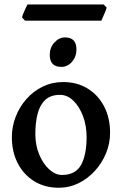

<svg xmlns="http://www.w3.org/2000/svg" viewBox="-20 -844 558 878"><path d="M249.5 14.6Q184.6 14.6 136 -15.6Q87.4 -45.9 60.8 -98.1Q34.2 -150.4 34.2 -216.8Q34.2 -265.1 51.8 -310.3Q69.3 -355.5 101.1 -391.4Q132.8 -427.2 175.5 -448Q218.3 -468.8 268.6 -468.8Q333.5 -468.8 381.8 -438.5Q430.2 -408.2 456.8 -356Q483.4 -303.7 483.4 -236.8Q483.4 -188 464.8 -143.1Q446.3 -98.1 413.8 -62.5Q381.3 -26.9 339.1 -6.1Q296.9 14.6 249.5 14.6ZM263.2 -43.9Q325.2 -43.9 350.6 -89.8Q376 -135.7 376 -217.3Q376 -269 359.6 -312.7Q343.3 -356.4 315.7 -383.3Q288.1 -410.2 254.4 -410.2Q210.9 -410.2 186.3 -386.5Q161.6 -362.8 151.6 -322.3Q141.6 -281.7 141.6 -231Q141.6 -179.7 159.4 -137.2Q177.2 -94.7 205.3 -69.3Q233.4 -43.9 263.2 -43.9ZM260.3 -538.1Q207.5 -538.1 207.5 -593.3Q207.5 -626.5 228.8 -649.7Q250 -672.9 277.3 -672.9Q329.6 -672.9 329.6 -618.2Q329.6 -585 309.3 -561.5Q289.1 -538.1 260.3 -538.1ZM94.2 -749.5 80.6 -764.2Q83 -774.9 91.8 -794.7Q100.6 -814.5 105.5 -823.7H453.6L467.8 -809.6Q465.3 -798.8 456.3 -778.6Q447.3 -758.3 443.4 -749.5Z"/></svg>

Font: David Libre Medium
Style: Regular
Weight: 500
Designer: Ismar David, J. Victor Gaultney, Annie Olsen and Meir Sadan
Foundry: Monotype Imaging Inc. & SIL International
Version: Version 1.100; ttfautohint (v1.8.4.7-5d5b)